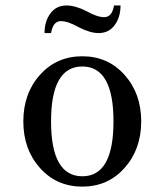

<svg xmlns="http://www.w3.org/2000/svg" viewBox="-20 -675 606 707"><path d="M423.8 -654.8Q423.8 -611.8 402.3 -582.5Q380.9 -553.2 342.8 -553.2Q312 -553.2 269 -575.2Q230 -597.2 204.1 -597.2Q175.3 -597.2 168 -553.2H144Q144 -596.2 165.5 -625.5Q187 -654.8 225.1 -654.8Q257.3 -654.8 298.8 -633.8Q337.9 -611.8 363.8 -611.8Q392.6 -611.8 399.9 -654.8ZM283.2 -25.9Q397.9 -25.9 397.9 -228Q397.9 -430.2 283.2 -430.2Q168 -430.2 168 -228Q168 -25.9 283.2 -25.9ZM283.2 12.2Q188.5 12.2 127.2 -56.4Q65.9 -125 65.9 -228Q65.9 -331.1 127.2 -399.4Q188.5 -467.8 283.2 -467.8Q377.4 -467.8 438.7 -399.2Q500 -330.6 500 -228Q500 -125.5 438.7 -56.6Q377.4 12.2 283.2 12.2Z"/></svg>

Font: New Heterodox Mono
Style: Book
Weight: 400
Designer: Hao Chi Kiang <hello@hckiang.com>, Alexey Kryukov <alexios@thessalonica.org.ru>
Version: Version 0.0.3